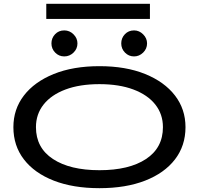

<svg xmlns="http://www.w3.org/2000/svg" viewBox="-20 -973 1040 1004"><path d="M500 11Q362 11 261 -28.5Q160 -68 105 -139.5Q50 -211 50 -308Q50 -402 105 -473.5Q160 -545 261 -586Q362 -627 500 -627Q638 -627 739 -586Q840 -545 895 -473.5Q950 -402 950 -308Q950 -211 895 -139.5Q840 -68 739 -28.5Q638 11 500 11ZM500 -83Q655 -83 743.5 -141.5Q832 -200 832 -308Q832 -376 792 -426.5Q752 -477 677.5 -505Q603 -533 500 -533Q397 -533 322.5 -505Q248 -477 208 -426.5Q168 -376 168 -308Q168 -200 257 -141.5Q346 -83 500 -83ZM316 -678Q288 -678 268.5 -698Q249 -718 249 -746Q249 -774 268 -794Q287 -814 316 -814Q344 -814 364.5 -793.5Q385 -773 385 -746Q385 -718 364.5 -698Q344 -678 316 -678ZM681 -678Q653 -678 633.5 -698Q614 -718 614 -746Q614 -774 633 -794Q652 -814 681 -814Q708 -814 728.5 -793.5Q749 -773 749 -746Q749 -718 728.5 -698Q708 -678 681 -678ZM222 -874V-953H764V-874Z"/></svg>

Font: Inconsolata UltraExpanded SemiBold
Style: Regular
Weight: 600
Width: 9
Monospace: yes
Designer: Raph Levien, Cyreal, Brenton Simpson
Foundry: Raph Levien, Cyreal, Google
Version: Version 3.001; ttfautohint (v1.8.2.53-6de2)